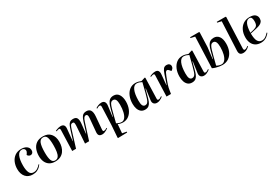

<svg xmlns="http://www.w3.org/2000/svg" viewBox="100 -2130 5409 3720"><g transform="rotate(-30 2804.5 -270.0)"><path d="M307 -530Q350 -530 387 -516Q424 -502 446 -474Q468 -446 468 -405Q468 -371 450 -351.5Q432 -332 405 -332Q384 -332 365 -344.5Q346 -357 338 -375L358 -404Q377 -432 374.5 -457Q372 -482 353.5 -497Q335 -512 308 -512Q240 -512 207 -436Q174 -360 174 -230Q174 -131 200 -73Q226 -15 290 -15Q339 -15 377 -39.5Q415 -64 447 -103L458 -93Q446 -76 421 -50.5Q396 -25 355 -5.5Q314 14 256 14Q156 14 99.5 -51.5Q43 -117 43 -228Q43 -308 72 -377Q101 -446 159.5 -488Q218 -530 307 -530Z M756 14Q682 14 632 -18Q582 -50 557 -106.5Q532 -163 532 -238Q532 -315 557.5 -382Q583 -449 639.5 -489.5Q696 -530 790 -530Q899 -530 957 -462Q1015 -394 1015 -280Q1015 -223 1001 -170.5Q987 -118 956 -76Q925 -34 876 -10Q827 14 756 14ZM765 -6Q813 -6 838.5 -40.5Q864 -75 873.5 -136.5Q883 -198 883 -280Q883 -397 863 -454.5Q843 -512 783 -512Q717 -512 691.5 -444Q666 -376 666 -236Q666 -119 688.5 -62.5Q711 -6 765 -6Z M1454 -385Q1456 -428 1450 -448.5Q1444 -469 1418 -469Q1388 -469 1373 -446Q1358 -423 1339 -363L1227 0H1141L1156 -460Q1157 -498 1131 -498Q1121 -498 1107 -494Q1093 -490 1070 -481L1063 -496Q1074 -502 1094 -510Q1114 -518 1138.5 -524Q1163 -530 1185 -530Q1235 -530 1255.5 -502Q1276 -474 1270 -420L1245 -160L1250 -159L1318 -374Q1334 -425 1350.5 -460Q1367 -495 1393 -513Q1419 -531 1462 -531Q1530 -531 1549.5 -488.5Q1569 -446 1561 -371L1539 -160L1545 -159L1614 -381Q1637 -455 1667.5 -493Q1698 -531 1761 -531Q1826 -531 1852.5 -486Q1879 -441 1872 -354L1850 -95Q1846 -54 1850.5 -41.5Q1855 -29 1871 -29Q1885 -29 1902 -35.5Q1919 -42 1938 -57L1947 -45Q1935 -34 1912.5 -20Q1890 -6 1862.5 4Q1835 14 1809 14Q1772 14 1753 0.5Q1734 -13 1728.5 -34.5Q1723 -56 1725 -81L1752 -384Q1756 -432 1746 -450.5Q1736 -469 1714 -469Q1692 -469 1673.5 -448.5Q1655 -428 1634 -362L1519 0H1428Z M2066 -454Q2068 -495 2038 -495Q2022 -495 2003.5 -486.5Q1985 -478 1972 -469L1964 -484Q1982 -498 2020.5 -514Q2059 -530 2097 -530Q2144 -530 2165 -500Q2186 -470 2179 -415L2149 -181L2156 -179L2189 -311Q2205 -373 2224 -422.5Q2243 -472 2276.5 -501Q2310 -530 2367 -530Q2445 -530 2484 -469Q2523 -408 2523 -310Q2523 -220 2492.5 -146.5Q2462 -73 2406 -29.5Q2350 14 2273 14Q2247 14 2215 6.5Q2183 -1 2165 -11L2149 186L2245 204L2242 222L2037 227L2031 218L2051 -56ZM2316 -460Q2290 -460 2271.5 -443Q2253 -426 2236 -381Q2219 -336 2199 -254L2145 -40Q2205 -6 2255 -6Q2297 -6 2328 -44.5Q2359 -83 2376 -152.5Q2393 -222 2393 -316Q2393 -391 2375 -425.5Q2357 -460 2316 -460Z M3064 -69Q3063 -47 3068 -36.5Q3073 -26 3091 -26Q3109 -26 3128 -36.5Q3147 -47 3161 -58L3170 -45Q3160 -35 3138.5 -21Q3117 -7 3090 3.5Q3063 14 3035 14Q2987 14 2963.5 -16Q2940 -46 2948 -96L2982 -336L2975 -337L2934 -181Q2921 -129 2903.5 -84.5Q2886 -40 2854.5 -13Q2823 14 2768 14Q2713 14 2678 -16Q2643 -46 2626.5 -95.5Q2610 -145 2610 -206Q2610 -298 2640 -371Q2670 -444 2725 -487Q2780 -530 2857 -530Q2894 -530 2927 -520.5Q2960 -511 2980 -502L3068 -529L3078 -519ZM2812 -59Q2843 -59 2863 -79.5Q2883 -100 2898.5 -145Q2914 -190 2933 -264L2986 -476Q2957 -492 2930 -501Q2903 -510 2876 -510Q2812 -510 2777 -430.5Q2742 -351 2740 -207Q2739 -131 2756 -95Q2773 -59 2812 -59Z M3267 -459Q3268 -478 3263.5 -488Q3259 -498 3243 -498Q3234 -498 3219.5 -494.5Q3205 -491 3182 -481L3175 -496Q3197 -508 3232 -519Q3267 -530 3300 -530Q3348 -530 3366.5 -501Q3385 -472 3380 -420L3359 -190H3364L3435 -400Q3457 -467 3483 -498.5Q3509 -530 3556 -530Q3592 -530 3613.5 -510.5Q3635 -491 3635 -460Q3635 -433 3620 -413.5Q3605 -394 3582 -380L3553 -414Q3532 -439 3515 -439Q3506 -439 3496 -433Q3486 -427 3474 -406.5Q3462 -386 3446 -343Q3424 -287 3410 -248Q3396 -209 3387 -181Q3378 -153 3373 -129.5Q3368 -106 3364 -81L3351 0H3251Z M4115 -69Q4114 -47 4119 -36.5Q4124 -26 4142 -26Q4160 -26 4179 -36.5Q4198 -47 4212 -58L4221 -45Q4211 -35 4189.5 -21Q4168 -7 4141 3.5Q4114 14 4086 14Q4038 14 4014.5 -16Q3991 -46 3999 -96L4033 -336L4026 -337L3985 -181Q3972 -129 3954.5 -84.5Q3937 -40 3905.5 -13Q3874 14 3819 14Q3764 14 3729 -16Q3694 -46 3677.5 -95.5Q3661 -145 3661 -206Q3661 -298 3691 -371Q3721 -444 3776 -487Q3831 -530 3908 -530Q3945 -530 3978 -520.5Q4011 -511 4031 -502L4119 -529L4129 -519ZM3863 -59Q3894 -59 3914 -79.5Q3934 -100 3949.5 -145Q3965 -190 3984 -264L4037 -476Q4008 -492 3981 -501Q3954 -510 3927 -510Q3863 -510 3828 -430.5Q3793 -351 3791 -207Q3790 -131 3807 -95Q3824 -59 3863 -59Z M4497 14Q4466 14 4426.5 7.5Q4387 1 4349.5 -10.5Q4312 -22 4286 -36L4313 -728L4220 -749L4222 -767H4421L4430 -758L4418 -431L4388 -180L4395 -179L4433 -330Q4451 -403 4474 -447Q4497 -491 4530 -510.5Q4563 -530 4611 -530Q4681 -530 4723.5 -475Q4766 -420 4766 -310Q4766 -217 4734 -143.5Q4702 -70 4642 -28Q4582 14 4497 14ZM4557 -460Q4537 -460 4521.5 -450.5Q4506 -441 4492 -416Q4478 -391 4463.5 -344Q4449 -297 4430 -223L4383 -38Q4402 -26 4431.5 -16Q4461 -6 4491 -6Q4534 -6 4566.5 -45Q4599 -84 4616.5 -152.5Q4634 -221 4634 -309Q4634 -384 4616 -422Q4598 -460 4557 -460Z M4907 -728 4816 -750 4818 -767H5014L5024 -757L4996 -70Q4996 -48 5001.5 -38Q5007 -28 5021 -28Q5053 -28 5097 -66L5107 -54Q5096 -42 5075 -26Q5054 -10 5025.5 2Q4997 14 4964 14Q4927 14 4907.5 0Q4888 -14 4881.5 -37Q4875 -60 4877 -88Z M5411 -530Q5496 -530 5534.5 -496Q5573 -462 5573 -411Q5573 -368 5554.5 -342Q5536 -316 5506.5 -301Q5477 -286 5443.5 -278Q5410 -270 5380 -263L5276 -240Q5278 -117 5309 -66Q5340 -15 5399 -15Q5443 -15 5479 -39Q5515 -63 5550 -103L5561 -93Q5553 -82 5537.5 -64.5Q5522 -47 5497.5 -29Q5473 -11 5439.5 1.5Q5406 14 5363 14Q5291 14 5243 -16Q5195 -46 5170.5 -100Q5146 -154 5146 -224Q5146 -314 5178.5 -383Q5211 -452 5270.5 -491Q5330 -530 5411 -530ZM5458 -414Q5458 -459 5445.5 -486Q5433 -513 5399 -513Q5286 -513 5276 -257L5362 -278Q5411 -290 5434.5 -317.5Q5458 -345 5458 -414Z"/></g></svg>

Font: Literata 72pt SemiBold
Style: Italic
Weight: 600
Italic angle: -2°
Designer: Latin by Veronika Burian and Jose Scaglione. Greek by Irene Vlachou. Cyrillic by Vera Evstafieva
Foundry: TypeTogether
Version: Version 3.002